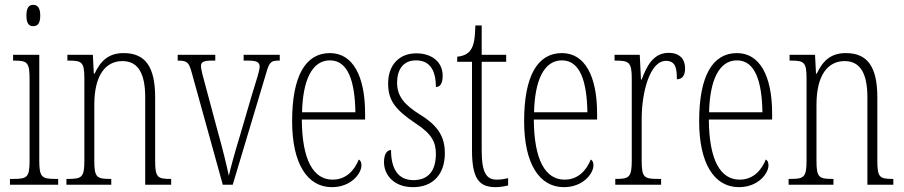

<svg xmlns="http://www.w3.org/2000/svg" viewBox="-20 -762 3729 792"><path d="M117 -654C134 -654 146 -664 146 -698C146 -731 134 -742 117 -742C100 -742 89 -731 89 -698C89 -664 100 -654 117 -654ZM21 0H220V-24H207C152 -24 142 -32 142 -100V-536H34V-512H41C94 -512 102 -503 102 -434V-99C102 -31 92 -24 36 -24H21Z M254 0H439V-24H433C379 -24 369 -31 369 -99V-330C369 -454 417 -510 485 -510C554 -510 579 -452 579 -360V0H686V-24H682C629 -24 620 -31 620 -100V-360C620 -486 580 -543 490 -543C428 -543 395 -511 370 -458H367L363 -536H258V-512H263C318 -512 328 -506 328 -438V-100C328 -31 318 -24 262 -24H254Z M771 -462 899 0H940L1077 -457C1091 -507 1098 -512 1130 -512H1134V-536H985V-512H1003C1040 -512 1051 -505 1051 -487C1051 -471 1039 -435 1018 -367L973 -213C946 -125 930 -64 924 -37C916 -76 896 -157 880 -213L828 -407C820 -436 809 -475 809 -490C809 -506 820 -512 854 -512H868V-536H713V-512C753 -512 759 -505 771 -462Z M1349 10C1429 10 1471 -47 1471 -80C1471 -94 1466 -101 1460 -104C1443 -62 1410 -21 1352 -21C1273 -21 1226 -101 1225 -269H1486V-294C1486 -449 1435 -543 1341 -543C1241 -543 1185 -450 1185 -262C1185 -88 1247 10 1349 10ZM1446 -299H1226C1229 -431 1267 -513 1341 -513C1416 -513 1444 -426 1446 -299Z M1684 10C1766 10 1815 -43 1815 -130C1815 -194 1791 -241 1713 -289C1647 -330 1618 -366 1618 -421C1618 -472 1641 -513 1696 -513C1751 -513 1778 -475 1778 -403C1797 -403 1806 -420 1806 -450C1806 -504 1764 -542 1697 -542C1626 -542 1581 -493 1581 -418C1581 -348 1610 -310 1693 -254C1762 -210 1778 -174 1778 -128C1778 -55 1745 -19 1685 -19C1622 -19 1593 -66 1593 -143C1577 -143 1564 -128 1564 -93C1564 -44 1601 10 1684 10Z M2024 10C2041 10 2060 7 2076 3V-27C2058 -23 2046 -21 2029 -21C1988 -21 1967 -47 1967 -141V-507H2068V-536H1967V-657H1941C1939 -609 1937 -576 1920 -554C1910 -540 1893 -531 1866 -528V-507H1927V-142C1927 -27 1955 10 2024 10Z M2306 10C2386 10 2428 -47 2428 -80C2428 -94 2423 -101 2417 -104C2400 -62 2367 -21 2309 -21C2230 -21 2183 -101 2182 -269H2443V-294C2443 -449 2392 -543 2298 -543C2198 -543 2142 -450 2142 -262C2142 -88 2204 10 2306 10ZM2403 -299H2183C2186 -431 2224 -513 2298 -513C2373 -513 2401 -426 2403 -299Z M2518 0H2707V-24H2694C2637 -24 2627 -30 2627 -99V-274C2627 -379 2660 -511 2727 -511C2769 -511 2772 -476 2772 -435C2797 -435 2806 -454 2806 -480C2806 -517 2785 -544 2738 -544C2673 -544 2646 -485 2627 -434H2624L2619 -536H2515V-512H2518C2575 -512 2586 -506 2586 -437V-100C2586 -30 2575 -24 2520 -24H2518Z M3028 10C3108 10 3150 -47 3150 -80C3150 -94 3145 -101 3139 -104C3122 -62 3089 -21 3031 -21C2952 -21 2905 -101 2904 -269H3165V-294C3165 -449 3114 -543 3020 -543C2920 -543 2864 -450 2864 -262C2864 -88 2926 10 3028 10ZM3125 -299H2905C2908 -431 2946 -513 3020 -513C3095 -513 3123 -426 3125 -299Z M3233 0H3418V-24H3412C3358 -24 3348 -31 3348 -99V-330C3348 -454 3396 -510 3464 -510C3533 -510 3558 -452 3558 -360V0H3665V-24H3661C3608 -24 3599 -31 3599 -100V-360C3599 -486 3559 -543 3469 -543C3407 -543 3374 -511 3349 -458H3346L3342 -536H3237V-512H3242C3297 -512 3307 -506 3307 -438V-100C3307 -31 3297 -24 3241 -24H3233Z"/></svg>

Font: Noto Serif Sinhala ExtraCondensed ExtraLight
Style: Regular
Weight: 200
Width: 2
Designer: Jelle Bosma - Monotype Design Team
Foundry: Monotype Imaging Inc.
Version: Version 2.007